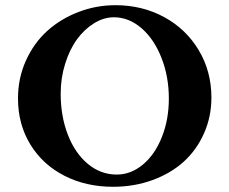

<svg xmlns="http://www.w3.org/2000/svg" viewBox="-20 -696 871 729"><path d="M409.2 13.2Q306.6 13.2 224.4 -28.8Q142.1 -70.8 95.2 -147.5Q48.3 -224.1 48.3 -322.3Q48.3 -399.4 78.6 -466.3Q108.9 -533.2 159.7 -578.9Q210.4 -624.5 277.8 -650.4Q345.2 -676.3 418.5 -676.3Q520 -676.3 603.3 -631.1Q686.5 -585.9 734.6 -505.4Q782.7 -424.8 782.7 -325.7Q782.7 -252.9 754.6 -189.7Q726.6 -126.5 677.5 -82Q628.4 -37.6 558.8 -12.2Q489.3 13.2 409.2 13.2ZM423.3 -33.2Q477.1 -33.2 522.7 -71.3Q568.4 -109.4 594.7 -175.8Q621.1 -242.2 621.1 -321.3Q621.1 -405.3 593 -476.6Q564.9 -547.9 517.1 -589.1Q469.2 -630.4 412.6 -630.4Q374 -630.4 337.2 -607.7Q300.3 -585 272.5 -546.9Q244.6 -508.8 227.5 -454.3Q210.4 -399.9 210.4 -340.3Q210.4 -255.4 237.3 -185.3Q264.2 -115.2 313 -74.2Q361.8 -33.2 423.3 -33.2Z"/></svg>

Font: Elstob 6pt SemiBold
Style: Regular
Weight: 600
Designer: Peter S. Baker
Version: Version 1.015